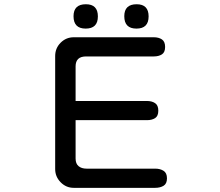

<svg xmlns="http://www.w3.org/2000/svg" viewBox="-20 -900 1040 909"><path d="M385.7 -764.6Q328.1 -764.6 328.1 -823.2Q328.1 -879.9 386.7 -879.9Q443.4 -879.9 443.4 -822.3Q443.4 -764.6 385.7 -764.6ZM626 -764.6Q568.4 -764.6 568.4 -823.2Q568.4 -879.9 627 -879.9Q683.6 -879.9 683.6 -822.3Q683.6 -764.6 626 -764.6ZM329.1 -10.7Q293 -10.7 267.1 -37.1Q241.2 -63.5 241.2 -99.6V-634.8Q241.2 -671.9 267.1 -697.8Q293 -723.6 329.1 -723.6H708Q731.4 -723.6 746.6 -713.4Q761.7 -703.1 761.7 -677.7Q761.7 -652.3 746.6 -642.6Q731.4 -632.8 708 -632.8H387.7Q337.9 -632.8 337.9 -585.9V-421.9H675.8Q699.2 -421.9 714.4 -411.6Q729.5 -401.4 729.5 -376Q729.5 -350.6 714.4 -340.8Q699.2 -331.1 675.8 -331.1H337.9V-149.4Q337.9 -125 352.1 -113.3Q366.2 -101.6 389.6 -101.6H714.8Q738.3 -101.6 754.4 -91.3Q770.5 -81.1 770.5 -55.7Q770.5 -30.3 754.4 -20.5Q738.3 -10.7 714.8 -10.7Z"/></svg>

Font: Kosugi Maru
Style: Regular
Weight: 400
Designer: MOTOYA
Version: Version 4.002